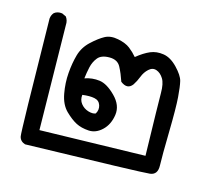

<svg xmlns="http://www.w3.org/2000/svg" viewBox="-68 -316 637 569"><g transform="rotate(15 250.0 -32.0)"><path d="M51.8 169.9Q36.1 165 33.2 150.4Q30.3 135.7 25.4 -209Q26.4 -219.7 33.2 -227.5Q43 -235.4 57.6 -233.4L70.3 -227.5Q78.1 -216.8 77.1 -203.1L82 118.2L405.3 110.4Q401.4 -51.8 401.4 -81.1Q401.4 -110.4 392.6 -124.5Q383.8 -138.7 371.1 -143.1Q358.4 -147.5 347.2 -137.2Q335.9 -127 330.1 -111.8Q324.2 -96.7 316.4 -85Q301.8 -65.4 279.3 -83Q271.5 -106.4 261.7 -125Q252 -143.6 227.1 -143.6Q202.1 -143.6 191.4 -130.4Q180.7 -117.2 176.8 -99.6Q172.9 -82 170.9 -64.5Q193.4 -72.3 216.3 -69.3Q239.3 -66.4 265.6 -40Q292 -13.7 287.6 16.6Q283.2 46.9 264.2 64.9Q245.1 83 222.7 81.5Q200.2 80.1 184.1 71.8Q168 63.5 149.4 45.4Q130.9 27.3 125 -4.9Q119.1 -37.1 121.6 -67.9Q124 -98.6 131.3 -124.5Q138.7 -150.4 159.2 -169.4Q179.7 -188.5 196.8 -197.8Q213.9 -207 237.8 -202.1Q261.7 -197.3 274.9 -187Q288.1 -176.8 298.8 -164.1Q320.3 -181.6 338.9 -189.5Q357.4 -197.3 379.4 -193.8Q401.4 -190.4 422.4 -168.5Q443.4 -146.5 447.3 -130.4Q451.2 -114.3 453.6 -82.5Q456.1 -50.8 454.6 23.9Q453.1 98.6 454.1 127Q455.1 155.3 432.1 158.2Q409.2 161.1 51.8 169.9ZM230.5 27.3Q238.3 14.6 233.9 1Q229.5 -12.7 214.8 -15.6Q200.2 -18.6 177.7 -15.6Q175.8 0 184.6 11.2Q193.4 22.5 207.5 26.9Q221.7 31.2 230.5 27.3Z"/></g></svg>

Font: JasonHandwriting4
Style: Regular
Weight: 400
Version: Version 1.01.21